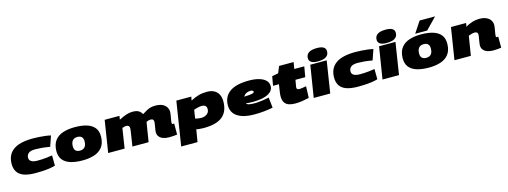

<svg xmlns="http://www.w3.org/2000/svg" viewBox="-10 -1890 8466 3201"><g transform="rotate(-15 4223.0 -290.0)"><path d="M378 10Q252 10 175 -18.5Q98 -47 63 -103Q28 -159 28 -240Q28 -396 138 -478Q248 -560 480 -560Q531 -560 586 -556.5Q641 -553 693 -546.5Q745 -540 785 -530L723 -350Q644 -364 581.5 -369.5Q519 -375 472 -375Q389 -375 354 -345.5Q319 -316 319 -269Q319 -182 462 -182Q501 -182 538 -184Q575 -186 618 -190.5Q661 -195 716 -204L718 -26Q664 -11 605 -3Q546 5 487.5 7.5Q429 10 378 10Z M1188 9Q1071 9 983.5 -17.5Q896 -44 849 -103.5Q802 -163 804 -262Q808 -373 859.5 -438.5Q911 -504 999.5 -532.5Q1088 -561 1202 -561Q1320 -561 1407 -534.5Q1494 -508 1541.5 -449Q1589 -390 1586 -290Q1583 -180 1531 -114Q1479 -48 1390.5 -19.5Q1302 9 1188 9ZM1189 -160Q1244 -160 1272.5 -194Q1301 -228 1301 -292Q1301 -392 1201 -392Q1146 -392 1117.5 -357.5Q1089 -323 1089 -259Q1089 -160 1189 -160Z M2679 10Q2625 10 2581.5 -5Q2538 -20 2512 -51.5Q2486 -83 2486 -130Q2486 -141 2489.5 -165.5Q2493 -190 2498 -219Q2503 -248 2506.5 -272Q2510 -296 2510 -306Q2510 -329 2497 -342.5Q2484 -356 2454 -356Q2438 -356 2421.5 -351.5Q2405 -347 2382 -334Q2381 -332 2379 -317Q2377 -302 2376 -298Q2364 -224 2352 -149Q2340 -74 2328 0H2048Q2055 -44 2063 -93.5Q2071 -143 2077.5 -187.5Q2084 -232 2088.5 -263.5Q2093 -295 2093 -302Q2093 -331 2077.5 -345Q2062 -359 2035 -359Q2009 -359 1967 -342L1914 0H1630L1717 -550H1972L1962 -486Q2034 -524 2089.5 -542Q2145 -560 2196 -560Q2271 -560 2307.5 -535.5Q2344 -511 2360 -475Q2405 -503 2439 -522Q2473 -541 2508.5 -550.5Q2544 -560 2592 -560Q2667 -560 2714 -537Q2761 -514 2783.5 -476.5Q2806 -439 2806 -396Q2806 -380 2802 -354.5Q2798 -329 2793 -300.5Q2788 -272 2784 -247.5Q2780 -223 2780 -209Q2780 -201 2784 -195Q2788 -189 2798 -189Q2808 -189 2820 -191V0Q2794 4 2754.5 7Q2715 10 2679 10Z M2834 210 2954 -550H3212L3200 -485Q3274 -524 3339 -542Q3404 -560 3483 -560Q3560 -560 3610 -531Q3660 -502 3684 -452Q3708 -402 3708 -338Q3708 -163 3604 -76.5Q3500 10 3276 10Q3242 10 3208 6.5Q3174 3 3151 -1L3116 210ZM3285 -164Q3320 -164 3351.5 -177Q3383 -190 3402.5 -216Q3422 -242 3422 -280Q3422 -321 3398.5 -338Q3375 -355 3340 -355Q3306 -355 3269.5 -346Q3233 -337 3202 -327L3179 -179Q3202 -172 3229.5 -168Q3257 -164 3285 -164Z M4474 -21Q4397 -6 4315.5 2Q4234 10 4148 10Q3967 10 3865 -56.5Q3763 -123 3763 -250Q3763 -398 3872.5 -479Q3982 -560 4209 -560Q4309 -560 4382 -538.5Q4455 -517 4495.5 -477Q4536 -437 4536 -379Q4536 -297 4450 -249.5Q4364 -202 4198 -199Q4154 -198 4120.5 -200.5Q4087 -203 4061 -206Q4074 -185 4109 -177Q4144 -169 4212 -169Q4232 -169 4269 -172Q4306 -175 4354 -182Q4402 -189 4454 -200ZM4185 -388Q4145 -388 4113 -370Q4081 -352 4064 -321Q4071 -321 4078 -321.5Q4085 -322 4093 -322Q4163 -324 4200.5 -332.5Q4238 -341 4238 -360Q4238 -388 4185 -388Z M5105 -222 5098 -22Q5033 -8 4978 1Q4923 10 4858 10Q4795 10 4748.5 -6Q4702 -22 4676.5 -61Q4651 -100 4651 -167Q4651 -185 4652.5 -205Q4654 -225 4658 -247L4677 -371H4575L4603 -530L4711 -550L4758 -665H5009L4990 -550H5162L5131 -371H4962L4942 -256Q4941 -252 4941 -248Q4941 -244 4941 -240Q4941 -205 4989 -205Q5010 -205 5036 -210Q5062 -215 5105 -222Z M5443 -790Q5523 -790 5558.5 -765.5Q5594 -741 5594 -698Q5594 -648 5567.5 -620Q5541 -592 5498.5 -581Q5456 -570 5406 -570Q5326 -570 5290 -595Q5254 -620 5254 -663Q5254 -790 5443 -790ZM5178 0 5266 -550H5549L5463 0Z M5943 10Q5817 10 5740 -18.5Q5663 -47 5628 -103Q5593 -159 5593 -240Q5593 -396 5703 -478Q5813 -560 6045 -560Q6096 -560 6151 -556.5Q6206 -553 6258 -546.5Q6310 -540 6350 -530L6288 -350Q6209 -364 6146.5 -369.5Q6084 -375 6037 -375Q5954 -375 5919 -345.5Q5884 -316 5884 -269Q5884 -182 6027 -182Q6066 -182 6103 -184Q6140 -186 6183 -190.5Q6226 -195 6281 -204L6283 -26Q6229 -11 6170 -3Q6111 5 6052.5 7.5Q5994 10 5943 10Z M6630 -790Q6710 -790 6745.5 -765.5Q6781 -741 6781 -698Q6781 -648 6754.5 -620Q6728 -592 6685.5 -581Q6643 -570 6593 -570Q6513 -570 6477 -595Q6441 -620 6441 -663Q6441 -790 6630 -790ZM6365 0 6453 -550H6736L6650 0Z M7165 9Q7048 9 6960.5 -17.5Q6873 -44 6826 -103.5Q6779 -163 6781 -262Q6785 -373 6836.5 -438.5Q6888 -504 6976.5 -532.5Q7065 -561 7179 -561Q7297 -561 7384 -534.5Q7471 -508 7518.5 -449Q7566 -390 7563 -290Q7560 -180 7508 -114Q7456 -48 7367.5 -19.5Q7279 9 7165 9ZM7166 -160Q7221 -160 7249.5 -194Q7278 -228 7278 -292Q7278 -392 7178 -392Q7123 -392 7094.5 -357.5Q7066 -323 7066 -259Q7066 -160 7166 -160ZM7089 -596 7217 -790H7484L7296 -596Z M7694 -550H7955L7945 -486Q7995 -521 8058.5 -540.5Q8122 -560 8186 -560Q8284 -560 8342 -515.5Q8400 -471 8400 -396Q8400 -380 8396 -354.5Q8392 -329 8387 -300.5Q8382 -272 8378 -247.5Q8374 -223 8374 -209Q8374 -201 8378 -195Q8382 -189 8392 -189Q8402 -189 8414 -191V0Q8388 4 8348.5 7Q8309 10 8273 10Q8219 10 8175.5 -5Q8132 -20 8106 -51.5Q8080 -83 8080 -130Q8080 -144 8084 -169.5Q8088 -195 8092.5 -223Q8097 -251 8101 -275Q8105 -299 8105 -311Q8105 -359 8049 -359Q8027 -359 7995.5 -350.5Q7964 -342 7944 -333L7890 0H7607Z"/></g></svg>

Font: Georama ExtraExtended Black
Style: Italic
Weight: 900
Width: 8
Italic angle: -9°
Designer: Jean-Baptiste Levee
Foundry: Production Type
Version: Version 1.000